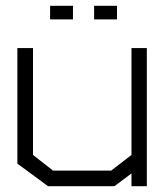

<svg xmlns="http://www.w3.org/2000/svg" viewBox="-20 -643 577 663"><path d="M434 0V-44L375 0H146L40 -78V-477H94V-108L163 -54H364L434 -108V-477H487V0ZM153 -623H232V-576H153ZM305 -576V-623H384V-576Z"/></svg>

Font: Turret Road
Style: Regular
Weight: 400
Designer: Noponies
Foundry: Noponies
Version: Version 1.001; ttfautohint (v1.8)